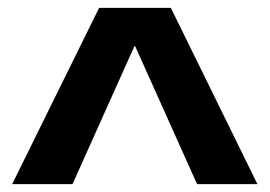

<svg xmlns="http://www.w3.org/2000/svg" viewBox="-20 -750 688 490"><path d="M11 -280 233 -730H416L637 -280H483L325 -632H323L165 -280Z"/></svg>

Font: M PLUS 2
Style: Bold
Weight: 700
Designer: Coji Morishita
Foundry: UNDERFOREST DESIGN
Version: Version 1.001